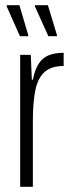

<svg xmlns="http://www.w3.org/2000/svg" viewBox="-20 -722 281 742"><path d="M58 0V-510H99L103 -414H107Q115 -455 131 -478Q147 -501 171 -509.5Q195 -518 226 -518V-467Q178 -467 152 -443.5Q126 -420 116.5 -373Q107 -326 107 -256V0ZM200 -582H167L115 -697V-702H165L200 -587ZM89 -582H57L6 -697V-702H55L89 -587Z"/></svg>

Font: Saira ExtraCondensed Light
Style: Regular
Weight: 300
Width: 2
Designer: Hector Gatti with collaboration of the Omnibus-Type team
Foundry: Omnibus-Type
Version: Version 1.101